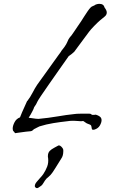

<svg xmlns="http://www.w3.org/2000/svg" viewBox="-20 -670 590 998"><path d="M58 22Q56 18 54 16Q52 14 50 12Q46 8 46 -2Q46 -16 55.5 -34.5Q65 -53 84 -60Q94 -86 105.5 -110.5Q117 -135 121 -145H122Q138 -166 149.5 -188.5Q161 -211 173 -229Q173 -229 185.5 -246.5Q198 -264 216.5 -289.5Q235 -315 253 -340.5Q271 -366 283.5 -383Q296 -400 296 -400Q298 -405 306.5 -415Q315 -425 315 -426Q326 -442 329 -450Q332 -458 336 -465.5Q340 -473 353 -488Q356 -492 364.5 -504.5Q373 -517 383 -532Q393 -547 401.5 -559Q410 -571 411 -574Q412 -575 419 -586.5Q426 -598 435.5 -611.5Q445 -625 450 -630Q455 -636 465 -639.5Q475 -643 472 -643H471Q484 -650 497 -650Q519 -650 524 -630Q535 -616 535 -605Q535 -592 523 -583Q511 -574 501 -565Q489 -555 470 -535.5Q451 -516 443 -505Q435 -494 418.5 -472Q402 -450 387 -429.5Q372 -409 366 -401Q359 -394 351.5 -388.5Q344 -383 337 -378Q314 -346 287 -307Q260 -268 234.5 -232Q209 -196 192.5 -171Q176 -146 174 -141Q167 -125 162 -119.5Q157 -114 154 -103Q154 -103 147 -89Q140 -75 129 -58Q133 -58 144 -56Q155 -54 165.5 -53Q176 -52 180 -52Q233 -57 279.5 -65Q326 -73 365 -77Q378 -79 396.5 -79Q415 -79 429 -79Q443 -79 443 -79H445Q452 -79 454.5 -76Q457 -73 460 -73Q465 -73 469.5 -73Q474 -73 478 -74Q497 -68 504 -59Q508 -53 508 -46Q508 -33 499 -17.5Q490 -2 470 4Q459 6 457.5 0.5Q456 -5 455 -13Q454 -21 443 -24Q430 -28 421.5 -35Q413 -42 411 -41Q407 -40 404 -40Q401 -40 398 -40Q390 -40 384.5 -41Q379 -42 367 -42Q361 -42 352.5 -42Q344 -42 331 -40Q294 -36 257 -30Q220 -24 185 -13Q183 -12 172 -6.5Q161 -1 162 -1H161Q156 1 151.5 6Q147 11 140 12Q134 12 114.5 14.5Q95 17 77.5 19.5Q60 22 60 22ZM172 308Q168 308 163 303Q161 301 161 297Q161 293 163 287.5Q165 282 171 275Q177 267 187.5 256Q198 245 205 235Q217 217 225 196.5Q233 176 230 151Q229 149 229 146Q229 143 229 141Q229 124 239 114Q247 106 262 98Q277 90 284 86H286Q293 86 299.5 93Q306 100 308 105Q309 108 309 111Q309 114 309 117Q309 127 306.5 137Q304 147 298 155Q282 180 267.5 204Q253 228 243 239Q239 243 232 249.5Q225 256 222 258Q213 268 206.5 280Q200 292 192 297Q178 308 172 308Z"/></svg>

Font: Vujahday Script
Style: Regular
Weight: 400
Designer: Robert E. Leuschke
Foundry: Robert E. Leuschke
Version: Version 1.010; ttfautohint (v1.8.3)